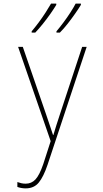

<svg xmlns="http://www.w3.org/2000/svg" viewBox="-20 -787 570 1061"><path d="M122 254Q98 254 76 246V219Q87 223 98 225.5Q109 228 122 228Q154 228 176 204.5Q198 181 219 120L260 -7L80 -528H106L234 -157Q250 -111 258 -86Q266 -61 273 -41H275Q283 -69 291.5 -95Q300 -121 312 -158L434 -528H459L243 123Q221 189 194.5 221.5Q168 254 122 254ZM292 -614Q309 -634 330 -662Q351 -690 369 -718Q387 -746 398 -767H427V-760Q415 -740 395.5 -712Q376 -684 354 -656Q332 -628 311 -607H292ZM155 -614Q173 -635 193.5 -662.5Q214 -690 232 -718Q250 -746 262 -767H291V-760Q279 -740 259.5 -712Q240 -684 217.5 -656Q195 -628 175 -607H155Z"/></svg>

Font: Noto Sans Mono Condensed Thin
Style: Regular
Weight: 100
Width: 3
Designer: Monotype Design Team
Foundry: Monotype Imaging Inc.
Version: Version 2.014; ttfautohint (v1.8.4.7-5d5b)